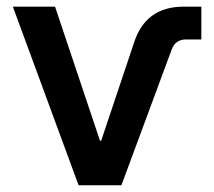

<svg xmlns="http://www.w3.org/2000/svg" viewBox="-20 -549 635 569"><path d="M212.9 0 18.1 -529.3H143.1L276.4 -131.8H279.8L377 -421.9Q411.1 -529.3 524.4 -529.3H576.7V-432.1H531.2Q500 -432.1 488.8 -402.3L339.8 0Z"/></svg>

Font: Inter Cardless Tabular Medium
Style: Regular
Weight: 500
Designer: Rasmus Andersson
Foundry: rsms
Version: Version 4.000;git-4fc901f